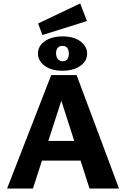

<svg xmlns="http://www.w3.org/2000/svg" viewBox="-20 -1093 731 1113"><path d="M499 0 314 -576H357L171 0H21L277 -658H424L670 0ZM137 -162 179 -276H473L532 -162ZM226 -890 201 -957 445 -1073 484 -971ZM341 -683Q277 -683 238.5 -712Q200 -741 200 -783Q200 -826 239.5 -854Q279 -882 344 -882Q408 -882 446.5 -853Q485 -824 485 -782Q485 -739 445.5 -711Q406 -683 341 -683ZM344 -738Q361 -738 370 -749.5Q379 -761 379 -781Q379 -803 370 -815Q361 -827 342 -827Q324 -827 314.5 -815.5Q305 -804 305 -785Q305 -763 315.5 -750.5Q326 -738 344 -738Z"/></svg>

Font: Ysabeau Office ExtraBold
Style: Regular
Weight: 800
Designer: Christian Thalmann (Catharsis Fonts)
Version: Version 2.001;gftools[0.9.30]; featfreeze: tnum,lnum,ss02